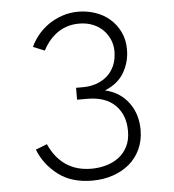

<svg xmlns="http://www.w3.org/2000/svg" viewBox="-52 -760 744 820"><g transform="rotate(-5 320.0 -350.0)"><path d="M311 12Q223 12 165.5 -31.5Q108 -75 82 -141Q95 -146 107 -150.5Q119 -155 131 -160Q157 -101 202.5 -70Q248 -39 312 -39Q344 -39 374.5 -47.5Q405 -56 428.5 -73.5Q452 -91 466.5 -119Q481 -147 481 -186Q481 -255 439.5 -296.5Q398 -338 319 -338H276V-389H307Q335 -389 361 -397.5Q387 -406 407.5 -423Q428 -440 440.5 -467Q453 -494 453 -531Q453 -557 443 -580.5Q433 -604 415 -622Q397 -640 371 -650.5Q345 -661 313 -661Q282 -661 257 -652Q232 -643 213 -628Q194 -613 180 -595Q166 -577 157 -559Q145 -564 132.5 -569Q120 -574 108 -579Q119 -604 138.5 -628Q158 -652 184 -670.5Q210 -689 243 -700.5Q276 -712 314 -712Q350 -712 385 -700.5Q420 -689 447 -666Q474 -643 490.5 -609.5Q507 -576 507 -533Q507 -480 481 -435Q455 -390 398 -367Q461 -353 498 -304Q535 -255 535 -186Q535 -141 518 -104Q501 -67 471 -41.5Q441 -16 400 -2Q359 12 311 12Z"/></g></svg>

Font: Transpass ExtraLight
Style: Regular
Weight: 200
Designer: Delve Withrington
Foundry: Delve Fonts
Version: Version 1.001;December 18, 2019;FontCreator 12.0.0.2547 64-b